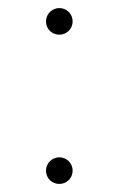

<svg xmlns="http://www.w3.org/2000/svg" viewBox="-20 -441 294 476"><path d="M127 15C144 15 160 2 160 -18C160 -38 144 -51 127 -51C110 -51 94 -37 94 -18C94 2 110 15 127 15ZM127 -355C144 -355 160 -368 160 -388C160 -408 144 -421 127 -421C110 -421 94 -407 94 -388C94 -368 110 -355 127 -355Z"/></svg>

Font: Sprat Condensed Thin
Style: Regular
Weight: 100
Width: 3
Designer: Ethan Nakache
Foundry: Collletttivo
Version: Version 2.000;Glyphs 3.2 (3217)